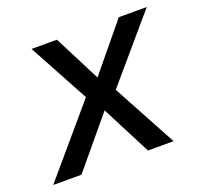

<svg xmlns="http://www.w3.org/2000/svg" viewBox="-119 -594 727 697"><g transform="rotate(-20 244.0 -245.5)"><path d="M-26 0 209 -276 211 -229 69 -491H167L265 -299H248L406 -491H514L291 -230V-274L439 0H340L235 -204H253L83 0Z"/></g></svg>

Font: Nunito Sans 10pt SemiCondensed Medium
Style: Italic
Weight: 500
Width: 4
Italic angle: -9°
Designer: Vernon Adams
Foundry: Vernon Adams
Version: Version 3.101;gftools[0.9.27]